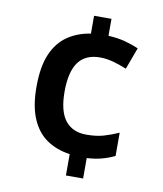

<svg xmlns="http://www.w3.org/2000/svg" viewBox="-83 -791 737 869"><g transform="rotate(10 286.0 -357.0)"><path d="M359 -646Q402 -644 437 -634.5Q472 -625 499 -613L462 -513Q431 -526 399.5 -534.5Q368 -543 339 -543Q272 -543 239.5 -498.5Q207 -454 207 -363Q207 -273 240.5 -230.5Q274 -188 337 -188Q383 -188 416 -197.5Q449 -207 485 -223V-116Q456 -102 425.5 -94Q395 -86 358 -84V10H279V-88Q217 -97 172 -128Q127 -159 102.5 -217Q78 -275 78 -362Q78 -455 103 -513Q128 -571 173.5 -602Q219 -633 279 -642V-724H359Z"/></g></svg>

Font: Noto Sans Tangsa SemiBold
Style: Regular
Weight: 600
Version: Version 1.504